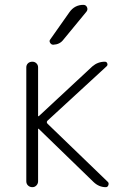

<svg xmlns="http://www.w3.org/2000/svg" viewBox="-20 -775 540 795"><path d="M267.6 -724.6Q289.1 -754.9 325.2 -754.9Q335.9 -754.9 340.3 -745.1Q344.7 -735.4 337.9 -726.6L242.2 -610.4Q227.5 -590.8 200.2 -589.8Q192.4 -589.8 187.5 -597.7Q182.6 -605.5 188.5 -612.3ZM114.3 0Q103.5 0 96.2 -6.8Q88.9 -13.7 88.9 -24.4V-496.1Q88.9 -505.9 95.7 -512.7Q102.5 -519.5 114.3 -519.5Q124 -519.5 130.9 -512.7Q137.7 -505.9 137.7 -496.1V-294.9Q137.7 -293.9 138.7 -293.9H140.6L362.3 -500Q384.8 -519.5 414.1 -519.5Q421.9 -519.5 424.3 -512.2Q426.8 -504.9 420.9 -500L176.8 -275.4Q170.9 -269.5 176.8 -262.7L426.8 -21.5Q431.6 -16.6 428.7 -8.3Q425.8 0 418 0Q389.6 0 367.2 -21.5L140.6 -241.2Q139.6 -242.2 138.7 -242.2Q137.7 -242.2 137.7 -241.2V-24.4Q137.7 -14.6 130.9 -7.3Q124 0 114.3 0Z"/></svg>

Font: Rounded Mgen+ 1m light
Style: Regular
Weight: 200
Designer: [Source Han Sans]
Ryoko NISHIZUKA  (kana & ideographs); Paul D. Hunt (Latin, Greek & Cyrillic); Wenlong ZHANG  (bopomofo
Version: Version 1.059.20150602